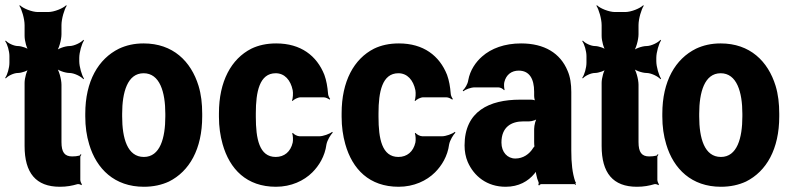

<svg xmlns="http://www.w3.org/2000/svg" viewBox="-32 -704 3039 734"><path d="M197 10C223 10 244 6 264 0C268 -1 276 1 279 4L281 1C279 -2 275 -11 275 -16V-104C275 -107 277 -110 279 -112L277 -115C275 -113 273 -109 271 -109C263 -107 254 -106 244 -106C215 -106 203 -122 203 -161V-380C203 -401 193 -438 182 -449L179 -446C188 -435 217 -425 234 -425C251 -425 278 -412 287 -401L289 -404C281 -415 271 -449 271 -470V-483C271 -504 281 -538 289 -549L287 -552C278 -541 251 -528 234 -528C217 -528 188 -518 179 -507L182 -504C193 -515 203 -552 203 -573V-608C203 -632 214 -669 223 -682L221 -684C209 -672 175 -658 152 -658H113C90 -658 56 -672 44 -684L42 -682C51 -669 62 -632 62 -608V-567C62 -548 70 -517 80 -507L83 -510C75 -520 50 -528 36 -528C21 -528 -2 -539 -10 -549L-12 -546C-4 -536 4 -508 4 -490V-464C4 -445 -4 -417 -12 -407L-10 -404C-2 -414 21 -425 36 -425C50 -425 75 -433 83 -443L80 -446C70 -436 62 -405 62 -387V-146C62 -43 105 10 197 10Z M294 -269V-259C294 -220 299 -185 309 -152C337 -58 406 10 518 10C554 10 586 3 614 -10C692 -49 741 -134 741 -259V-269C741 -308 737 -343 727 -376C698 -470 629 -538 517 -538C481 -538 451 -531 423 -518C344 -479 294 -394 294 -269ZM600 -269V-259C600 -176 580 -104 518 -104C455 -104 435 -175 435 -259V-269C435 -351 455 -424 517 -424C579 -424 600 -352 600 -269Z M946 -257V-271C946 -353 960 -424 1022 -424C1056 -424 1079 -398 1087 -359C1089 -349 1088 -326 1084 -320L1087 -318C1091 -324 1107 -332 1117 -332H1205C1213 -332 1223 -327 1228 -323L1230 -326C1227 -330 1222 -339 1222 -347C1220 -372 1216 -396 1208 -418C1179 -491 1118 -538 1024 -538C987 -538 956 -531 929 -518C852 -479 805 -393 805 -271V-257C805 -220 810 -185 819 -153C846 -57 911 10 1023 10C1081 10 1130 -13 1162 -45C1187 -70 1210 -106 1216 -152C1219 -168 1232 -189 1240 -197L1238 -200C1228 -192 1204 -183 1188 -183H1114C1105 -183 1091 -190 1088 -196L1085 -194C1088 -188 1089 -168 1087 -159C1079 -124 1055 -104 1022 -104C959 -104 946 -174 946 -257Z M1415 -257V-271C1415 -353 1429 -424 1491 -424C1525 -424 1548 -398 1556 -359C1558 -349 1557 -326 1553 -320L1556 -318C1560 -324 1576 -332 1586 -332H1674C1682 -332 1692 -327 1697 -323L1699 -326C1696 -330 1691 -339 1691 -347C1689 -372 1685 -396 1677 -418C1648 -491 1587 -538 1493 -538C1456 -538 1425 -531 1398 -518C1321 -479 1274 -393 1274 -271V-257C1274 -220 1279 -185 1288 -153C1315 -57 1380 10 1492 10C1550 10 1599 -13 1631 -45C1656 -70 1679 -106 1685 -152C1688 -168 1701 -189 1709 -197L1707 -200C1697 -192 1673 -183 1657 -183H1583C1574 -183 1560 -190 1557 -196L1554 -194C1557 -188 1558 -168 1556 -159C1548 -124 1524 -104 1491 -104C1428 -104 1415 -174 1415 -257Z M2152 -128V-352C2152 -383 2148 -410 2138 -433C2110 -501 2049 -538 1960 -538C1897 -538 1846 -519 1811 -488C1787 -467 1765 -436 1758 -397C1756 -382 1745 -365 1737 -358L1739 -355C1747 -362 1768 -370 1783 -370H1873C1881 -370 1892 -364 1895 -359L1897 -361C1895 -366 1894 -383 1896 -390C1903 -419 1924 -434 1951 -434C1991 -434 2010 -404 2010 -353V-338C2010 -331 2012 -318 2016 -314L2019 -317C2016 -321 2004 -323 1998 -323H1956C1839 -323 1744 -279 1744 -148C1744 -125 1748 -104 1756 -85C1780 -30 1830 10 1901 10C1951 10 1987 -11 2011 -40C2014 -44 2019 -50 2020 -54L2016 -55C2015 -51 2017 -43 2018 -37C2020 -26 2023 -16 2027 -7C2028 -5 2027 1 2026 3L2029 5C2030 3 2034 0 2037 0H2164C2166 0 2167 2 2168 3L2170 1C2169 0 2168 -2 2168 -4C2168 -5 2170 -7 2170 -7L2167 -10C2156 -43 2152 -80 2152 -128ZM1885 -159C1885 -218 1922 -240 1969 -240H1991C2002 -240 2021 -246 2026 -253L2023 -256C2016 -249 2010 -225 2010 -211V-162C2010 -159 2010 -145 2012 -143L2015 -146C2013 -148 2008 -141 2006 -138C1992 -115 1968 -98 1938 -98C1908 -98 1885 -122 1885 -159Z M2403 10C2429 10 2450 6 2470 0C2474 -1 2482 1 2485 4L2487 1C2485 -2 2481 -11 2481 -16V-104C2481 -107 2483 -110 2485 -112L2483 -115C2481 -113 2479 -109 2477 -109C2469 -107 2460 -106 2450 -106C2421 -106 2409 -122 2409 -161V-380C2409 -401 2399 -438 2388 -449L2385 -446C2394 -435 2423 -425 2440 -425C2457 -425 2484 -412 2493 -401L2495 -404C2487 -415 2477 -449 2477 -470V-483C2477 -504 2487 -538 2495 -549L2493 -552C2484 -541 2457 -528 2440 -528C2423 -528 2394 -518 2385 -507L2388 -504C2399 -515 2409 -552 2409 -573V-608C2409 -632 2420 -669 2429 -682L2427 -684C2415 -672 2381 -658 2358 -658H2319C2296 -658 2262 -672 2250 -684L2248 -682C2257 -669 2268 -632 2268 -608V-567C2268 -548 2276 -517 2286 -507L2289 -510C2281 -520 2256 -528 2242 -528C2227 -528 2204 -539 2196 -549L2194 -546C2202 -536 2210 -508 2210 -490V-464C2210 -445 2202 -417 2194 -407L2196 -404C2204 -414 2227 -425 2242 -425C2256 -425 2281 -433 2289 -443L2286 -446C2276 -436 2268 -405 2268 -387V-146C2268 -43 2311 10 2403 10Z M2500 -269V-259C2500 -220 2505 -185 2515 -152C2543 -58 2612 10 2724 10C2760 10 2792 3 2820 -10C2898 -49 2947 -134 2947 -259V-269C2947 -308 2943 -343 2933 -376C2904 -470 2835 -538 2723 -538C2687 -538 2657 -531 2629 -518C2550 -479 2500 -394 2500 -269ZM2806 -269V-259C2806 -176 2786 -104 2724 -104C2661 -104 2641 -175 2641 -259V-269C2641 -351 2661 -424 2723 -424C2785 -424 2806 -352 2806 -269Z"/></svg>

Font: Asimov
Style: EdgeExtreme
Weight: 500
Designer: Google
Version: Version 2.000980: 2014